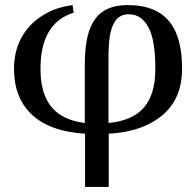

<svg xmlns="http://www.w3.org/2000/svg" viewBox="-20 -513 769 754"><path d="M406 -31V-272C406 -350 407 -457 485 -457C504 -457 520 -452 533 -442C580 -407 590 -327 590 -243C590 -108 531 -42 406 -30ZM269 -464 265 -493C227 -488 194 -478 166 -463C92 -424 35 -353 35 -243C35 -168 57 -112 97 -71C145 -21 217 6 314 12V221H407V12C459 9 503 0 540 -15C632 -52 695 -120 695 -243C695 -398 638 -493 481 -493C344 -493 313 -394 313 -256V-30C195 -45 139 -113 139 -243C139 -358 179 -435 269 -463Z"/></svg>

Font: Veleka
Style: Regular
Weight: 400
Designer: Stefan Peev, Context Ltd, 2016; SIL International, 1997-2014.
Foundry: Stefan Peev, Context Ltd, 2016
Version: Version 1.000